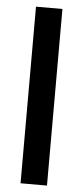

<svg xmlns="http://www.w3.org/2000/svg" viewBox="-53 -766 344 796"><g transform="rotate(5 119.0 -367.5)"><path d="M64 0V-735H174V0Z"/></g></svg>

Font: Iosevka QP
Style: Bold
Weight: 700
Designer: Belleve Invis
Foundry: Belleve Invis
Version: Version 20.0.0; ttfautohint (v1.8.4)